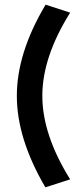

<svg xmlns="http://www.w3.org/2000/svg" viewBox="-20 -697 337 821"><path d="M280 70 174 104Q52 -104 52 -287Q52 -471 175 -677L280 -643Q161 -453 161 -287Q161 -121 280 70Z"/></svg>

Font: UN Bangla
Style: Bold
Weight: 700
Designer: Desinged by Rajon, Unicode developed by Rashed (IMGN)
Version: Version 2.001;March 19, 2023;FontCreator 14.0.0.2901 64-bit